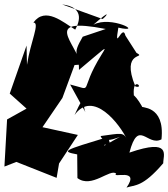

<svg xmlns="http://www.w3.org/2000/svg" viewBox="-54 -807 761 868"><path d="M320 -641C268 -552 304 -578 303 -491C421 -589 436 -609 405 -560C297 -386 377 -397 263 -425L332 -300C316 -337 338 -407 283 -287C366 -403 488 -247 522 -173C505 -212 493 -204 401 -192C417 -134 578 -242 417 -148C429 -183 440 -48 457 -105L435 -188C234 -127 220 -123 295 -109L296 -2C360 47 445 -47 471 -22C449 1 582 -50 518 41C556 28 590 41 684 -69C683 -103 725 -184 531 -117C572 -273 611 -143 676 -177C693 -337 577 -317 588 -326C514 -456 507 -321 551 -377C544 -467 601 -404 558 -416C489 -584 614 -540 563 -568L513 -646C500 -704 461 -565 481 -682C603 -655 447 -739 368 -695C452 -769 430 -737 410 -721L227 -787C322 -775 310 -716 286 -673C232 -706 151 -779 97 -705C128 -705 84 -619 68 -514L66 -601L-10 -384L66 -316L-22 -267L-34 -54L20 -75L202 -3L213 -68L298 -197L138 -232L228 -364L283 -513L311 -515C290 -614 131 -733 424 -676Z"/></svg>

Font: Asimov Silicon
Style: Regular
Weight: 400
Designer: Google
Version: Version 2.000980; 2014